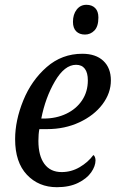

<svg xmlns="http://www.w3.org/2000/svg" viewBox="-20 -770 488 800"><path d="M43 -190Q43 -268 77 -351.5Q111 -435 174.5 -490.5Q238 -546 323 -546Q379 -546 410.5 -516.5Q442 -487 442 -435Q442 -382 407 -335.5Q372 -289 311 -260.5Q250 -232 176 -232H144Q140 -212 140 -183Q140 -121 165 -87Q190 -53 237 -53Q277 -53 312 -73.5Q347 -94 369 -124Q373 -122 375.5 -115.5Q378 -109 378 -102Q378 -78 360 -52Q342 -26 305.5 -8Q269 10 217 10Q141 10 92 -42Q43 -94 43 -190ZM162 -276Q214 -276 256 -296Q298 -316 322 -352Q346 -388 346 -435Q346 -467 333.5 -483.5Q321 -500 297 -500Q249 -500 209 -431.5Q169 -363 152 -276ZM284 -679Q284 -710 299.5 -730Q315 -750 340 -750Q363 -750 376.5 -736.5Q390 -723 390 -697Q390 -660 373.5 -643Q357 -626 334 -626Q311 -626 297.5 -639.5Q284 -653 284 -679Z"/></svg>

Font: Noto Serif Narrow
Style: Italic
Weight: 400
Width: 4
Italic angle: -12°
Designer: Monotype Design Team
Foundry: Monotype Imaging Inc.
Version: Version 1.001